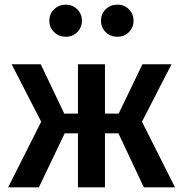

<svg xmlns="http://www.w3.org/2000/svg" viewBox="-20 -805 787 825"><path d="M732 0H598L489 -232H431V0H315V-232H258L147 0H15L157 -282L30 -529H155L256 -317H315V-529H431V-317H490L592 -529H717L590 -282ZM263 -647Q233 -647 212.5 -667Q192 -687 192 -716Q192 -745 212.5 -765Q233 -785 263 -785Q292 -785 312 -765Q332 -745 332 -716Q332 -687 312 -667Q292 -647 263 -647ZM484 -647Q455 -647 434.5 -666.5Q414 -686 414 -716Q414 -746 434.5 -765.5Q455 -785 484 -785Q515 -785 534.5 -764.5Q554 -744 554 -716Q554 -688 534.5 -667.5Q515 -647 484 -647Z"/></svg>

Font: Trujillo Medium
Style: Regular
Weight: 500
Designer: Fira Sans original fonts by bBox Type GmbH, Carrois Corporate GbR, & Edenspiekermann AG / Changes by Cristiano Sobral
Foundry: Fira Sans original fonts by bBox Type GmbH, Carrois Corporate GbR, & Edenspiekermann AG / Changes by Cristiano Sobral
Version: Version 4.301;October 17, 2021;FontCreator 14.0.0.2814 64-bi